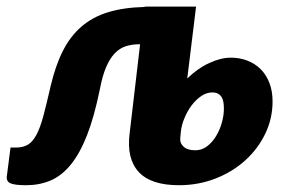

<svg xmlns="http://www.w3.org/2000/svg" viewBox="-40 -538 846 566"><path d="M538 -518.5 512 -306.5Q542.5 -336.5 576.8 -352.2Q611 -368 640.5 -368Q667 -368 689.5 -359.2Q712 -350.5 728.5 -334Q745 -317.5 754.2 -293.5Q763.5 -269.5 763.5 -239Q763.5 -188.5 741.8 -143.5Q720 -98.5 682.5 -64.8Q645 -31 594.8 -11.5Q544.5 8 487.5 8Q405 8 369 -31Q333 -70 342 -143.5L373 -407.5H371Q349 -407.5 331 -401.8Q313 -396 298.5 -381Q284 -366 273 -340.5Q262 -315 254.5 -275.5Q238 -194.5 216.8 -140Q195.5 -85.5 168.5 -52.5Q141.5 -19.5 108.8 -5.8Q76 8 37 8Q4 8 -8.8 2.5Q-21.5 -3 -20 -17.5L-9 -103H6.5Q28 -103 42.2 -111.5Q56.5 -120 67.5 -140.8Q78.5 -161.5 87.8 -196Q97 -230.5 109 -283Q123 -343.5 145 -387.2Q167 -431 200 -459.5Q233 -488 278.8 -502Q324.5 -516 386.5 -517.5V-518.5ZM491.5 -132.5Q489.5 -116.5 501 -105.8Q512.5 -95 536 -95Q555 -95 570.5 -106.8Q586 -118.5 597 -136.8Q608 -155 614 -176.5Q620 -198 620 -217.5Q620 -227 618.8 -235.8Q617.5 -244.5 613.8 -251Q610 -257.5 603.2 -261.5Q596.5 -265.5 585.5 -265.5Q569 -265.5 553.5 -255Q538 -244.5 525.2 -227.8Q512.5 -211 503.8 -190Q495 -169 493 -148.5Z"/></svg>

Font: Lato Black
Style: Italic
Weight: 900
Italic angle: -7°
Designer: Lukasz Dziedzic
Foundry: tyPoland Lukasz Dziedzic
Version: Version 2.007; 2014-02-27